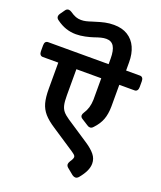

<svg xmlns="http://www.w3.org/2000/svg" viewBox="-194 -959 939 1119"><g transform="rotate(20 275.0 -399.5)"><path d="M581.5 -602.5V-565.9Q581.5 -553.2 575.9 -545.7Q570.3 -538.1 560.1 -538.1H465.3V-403.8Q464.8 -356 451.9 -322Q439 -288.1 409.7 -257.3Q400.4 -246.1 389.6 -246.1Q379.9 -246.1 371.6 -252.4L332.5 -277.3Q319.8 -284.7 319.8 -296.4Q319.8 -304.2 326.7 -314.9Q339.8 -334.5 346.2 -356Q352.5 -377.4 353.5 -403.8V-538.1H199.2V-376Q199.2 -337.9 204.1 -316.4Q209 -294.9 221.2 -280Q233.4 -265.1 258.8 -248L397.5 -156.2Q434.6 -131.8 454.3 -107.4Q474.1 -83 474.1 -52.2Q474.1 -29.8 463.1 -5.9Q452.1 18.1 429.2 45.9Q419.9 57.1 408.2 57.1Q399.9 57.1 389.2 49.8L351.6 19Q340.8 10.3 340.8 -1Q340.8 -8.8 348.1 -21Q362.3 -41 362.3 -52.2Q362.3 -58.6 356.7 -64.2Q351.1 -69.8 335.9 -80.1L196.3 -172.4Q151.9 -201.2 128.7 -228Q105.5 -254.9 96.2 -288.8Q86.9 -322.8 86.9 -376V-538.1H-8.8Q-19.5 -538.1 -25.1 -545.4Q-30.8 -552.7 -30.8 -565.9V-602.5Q-30.8 -629.9 -8.8 -629.9H365.7V-664.1Q365.7 -715.3 350.6 -739.7Q335.4 -764.2 303.7 -764.2Q287.6 -764.2 270.5 -759.8Q253.4 -755.4 231.4 -747.6Q210.9 -740.7 182.1 -734.6Q153.3 -728.5 126 -728.5Q93.8 -728.5 64 -738.5Q34.2 -748.5 4.9 -770Q-7.8 -778.3 -7.8 -790.5Q-7.8 -799.8 -1.5 -808.1L18.1 -835.9Q26.4 -848.6 38.6 -848.6Q47.4 -848.6 57.1 -842.3Q77.6 -828.1 93 -822.5Q108.4 -816.9 126 -816.9Q141.6 -816.9 156.2 -820.3Q170.9 -823.7 191.4 -830.6L209 -835.9Q237.8 -845.2 263.2 -850.6Q288.6 -856 317.4 -856Q368.7 -856 403.8 -834Q439 -812 456.5 -772.9Q474.1 -733.9 474.1 -681.6V-629.9H560.1Q570.3 -629.9 575.9 -622.8Q581.5 -615.7 581.5 -602.5Z"/></g></svg>

Font: Jaldi
Style: Bold
Weight: 400
Designer: Pablo Cosgaya and Nicolas Silva
Foundry: Omnibus-Type
Version: Version 1.007